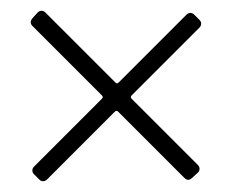

<svg xmlns="http://www.w3.org/2000/svg" viewBox="-20 -490 451 356"><path d="M350 -453 340 -463C336 -467 330 -467 326 -463L200 -337C198 -335 196 -335 194 -337L64 -467C60 -471 54 -471 50 -467L40 -456C36 -451 36 -446 40 -442L169 -313C171 -311 171 -309 169 -307L43 -181C39 -177 39 -171 43 -167L53 -157C57 -153 63 -153 67 -157L193 -283C195 -285 197 -285 199 -283L322 -160C326 -156 331 -155 336 -160L347 -170C351 -174 351 -180 347 -184L224 -307C222 -309 222 -311 224 -313L350 -439C354 -443 354 -449 350 -453Z"/></svg>

Font: Barlow ExtraLight
Style: Regular
Weight: 275
Designer: Jeremy Tribby
Foundry: Tribby Type
Version: Version 1.422;hotconv 1.0.109;makeotfexe 2.5.65596